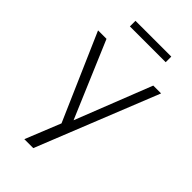

<svg xmlns="http://www.w3.org/2000/svg" viewBox="-275 -795 1092 1092"><g transform="rotate(45 271.0 -248.5)"><path d="M522 -521 228 213H156L242 0L15 -521H83L278 -61L459 -521ZM127 -665V-710H415V-665Z"/></g></svg>

Font: Rising Sun Light
Style: Regular
Weight: 300
Designer: Matt McInerney, Pablo Impallari, Rodrigo Fuenzalida (Raleway font), Stephen Hutchings (Greek), Cristiano Sobral (main ch
Foundry: The Rising Sun Project Authors
Version: Version 4.327; ttfautohint (v1.8.4.7-5d5b-dirty)